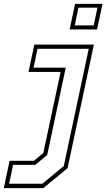

<svg xmlns="http://www.w3.org/2000/svg" viewBox="-128 -770 549 990"><path d="M-108.5 200 -78.5 59H47L95.5 18.5L184.5 -399H19L49 -540H356L220.5 97L95.5 200ZM-81 177.5H90L201 86L329.5 -518.5H65.5L45 -421H211L115.5 29L54 80H-60.5ZM231 -618 259 -750H400.5L372.5 -618ZM257.5 -639H355L374.5 -730.5H276.5Z"/></svg>

Font: Tourney ExtraLight
Style: Italic
Weight: 250
Italic angle: -12°
Version: Version 1.015